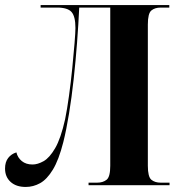

<svg xmlns="http://www.w3.org/2000/svg" viewBox="-20 -734 719 761"><path d="M82 7Q44 7 22 -13Q0 -33 0 -66Q0 -92 12.5 -108Q25 -124 45 -130Q50 -109 66.5 -95.5Q83 -82 109 -82Q129 -82 152.5 -95Q176 -108 198.5 -146.5Q221 -185 238 -261Q246 -300 253.5 -354.5Q261 -409 266.5 -464.5Q272 -520 275.5 -563Q279 -606 279 -623Q279 -669 263.5 -686.5Q248 -704 206 -704H141V-714H651V-704H617Q594 -704 580 -692.5Q566 -681 566 -637V-77Q566 -33 580 -21.5Q594 -10 617 -10H652V0H331V-10H365Q388 -10 402.5 -21.5Q417 -33 417 -77V-704H294Q291 -639 285.5 -566Q280 -493 272 -420Q264 -347 253.5 -283Q243 -219 231 -171Q213 -100 189.5 -61.5Q166 -23 139 -8Q112 7 82 7Z"/></svg>

Font: Noto Serif Display SemiCondensed
Style: Bold
Weight: 700
Width: 4
Designer: Monotype Design Team
Foundry: Monotype Imaging Inc.
Version: Version 2.009